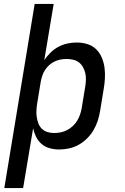

<svg xmlns="http://www.w3.org/2000/svg" viewBox="-20 -755 640 980"><path d="M2 205 157 -735H254L206 -448Q220 -469 238.5 -487Q257 -505 279 -516.5Q301 -528 324.5 -533Q348 -538 372 -538Q400 -538 426 -530Q452 -522 470.5 -504Q489 -486 499.5 -461Q510 -436 513.5 -409.5Q517 -383 515.5 -355Q514 -327 509 -299L491 -189Q487 -164 479 -139Q471 -114 457.5 -91Q444 -68 424.5 -48.5Q405 -29 381.5 -16Q358 -3 332.5 2.5Q307 8 282 8Q257 8 233.5 1.5Q210 -5 192.5 -20Q175 -35 164.5 -56Q154 -77 149 -100L98 205ZM257 -76Q273 -76 290 -79.5Q307 -83 322.5 -91Q338 -99 351.5 -111.5Q365 -124 374 -139Q383 -154 388.5 -170Q394 -186 397 -203L415 -313Q418 -330 418.5 -347.5Q419 -365 415.5 -381Q412 -397 404 -411.5Q396 -426 383.5 -436Q371 -446 354 -450Q337 -454 320 -454Q320 -454 320 -454Q320 -454 320 -454Q304 -454 288.5 -451Q273 -448 258.5 -441Q244 -434 231.5 -423Q219 -412 210 -398Q201 -384 196 -369Q191 -354 188 -338L170 -228Q167 -210 166 -192.5Q165 -175 167.5 -158Q170 -141 176 -125Q182 -109 194 -97.5Q206 -86 222.5 -81Q239 -76 257 -76Z"/></svg>

Font: Iosevka Curly Slab MdExObl
Style: Regular
Weight: 500
Width: 7
Italic angle: -9°
Monospace: yes
Designer: Belleve Invis
Foundry: Belleve Invis
Version: Version 11.1.0; ttfautohint (v1.8.3)